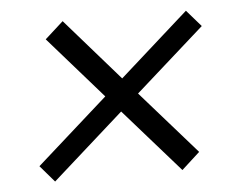

<svg xmlns="http://www.w3.org/2000/svg" viewBox="-40 -602 660 537"><g transform="rotate(-5 290.0 -333.5)"><path d="M540.5 -508 346.5 -335.5 502.5 -158 451.5 -111.5 295 -289.5 94 -110.5 54 -157 254.5 -335.5 102.5 -509 154 -555.5 306 -381.5 500 -554.5Z"/></g></svg>

Font: LatoHex
Style: Italic
Weight: 400
Italic angle: -7°
Designer: Lukasz Dziedzic
Foundry: tyPoland Lukasz Dziedzic
Version: Version 1.104; Western+Polish opensource